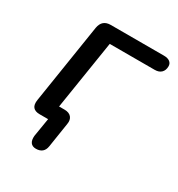

<svg xmlns="http://www.w3.org/2000/svg" viewBox="-152 -589 769 828"><g transform="rotate(30 232.5 -175.0)"><path d="M147 137Q129 137 120.5 125.5Q112 114 114 92L134 -30L143 0H87Q64 0 54 -12Q44 -24 48 -49L110 -444Q114 -466 126.5 -476.5Q139 -487 160 -487H425Q444 -487 454.5 -479Q465 -471 465 -457Q465 -437 453.5 -425.5Q442 -414 421 -414H197L138 -41L129 -71H170Q193 -71 204 -58Q215 -45 211 -23L192 99Q189 118 177.5 127.5Q166 137 147 137Z"/></g></svg>

Font: Nunito Medium
Style: Italic
Weight: 500
Designer: Vernon Adams
Foundry: Vernon Adams
Version: Version 3.601